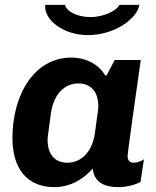

<svg xmlns="http://www.w3.org/2000/svg" viewBox="-20 -757 638 787"><path d="M341 -613C448 -613 543 -680 551 -737H469C461 -715 407 -687 351 -687C293 -687 250 -713 247 -737H166C165 -734 165 -731 165 -729C165 -674 240 -613 341 -613ZM557 -511H450L417 -448H411C385 -493 333 -521 272 -521C122 -521 31 -371 31 -191C31 -66 91 10 203 10C266 10 321 -21 360 -66C365 -17 398 10 466 10C500 10 535 0 556 -11L570 -104C560 -97 542 -90 528 -90C512 -90 503 -100 503 -117C503 -132 544 -421 557 -511ZM369 -211C357 -130 310 -90 256 -90C208 -90 175 -121 175 -183C175 -192 176 -201 189 -294C201 -375 247 -415 302 -415C349 -415 383 -384 383 -322C383 -313 382 -304 369 -211Z"/></svg>

Font: Chivo
Style: Bold Italic
Weight: 700
Italic angle: -8°
Designer: Hector Gatti
Foundry: Omnibus-Type
Version: Version 1.003;PS 001.003;hotconv 1.0.70;makeotf.lib2.5.58329